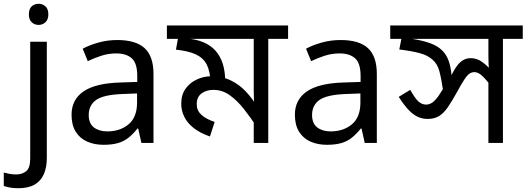

<svg xmlns="http://www.w3.org/2000/svg" viewBox="-75 -757 2789 1017"><path d="M22 240Q-3 240 -22 236.5Q-41 233 -55 228V157Q-40 161 -24 164Q-8 167 11 167Q43 167 64 149.5Q85 132 85 83V-536H173V80Q173 130 157 166Q141 202 108 221Q75 240 22 240ZM78 -681Q78 -710 93 -723.5Q108 -737 130 -737Q150 -737 165.5 -723.5Q181 -710 181 -681Q181 -653 165.5 -639Q150 -625 130 -625Q108 -625 93 -639Q78 -653 78 -681Z M546 -545Q644 -545 691 -502Q738 -459 738 -365V0H674L657 -76H653Q630 -47 605.5 -27.5Q581 -8 549.5 1Q518 10 473 10Q425 10 386.5 -7Q348 -24 326 -59.5Q304 -95 304 -149Q304 -229 367 -272.5Q430 -316 561 -320L652 -323V-355Q652 -422 623 -448Q594 -474 541 -474Q499 -474 461 -461.5Q423 -449 390 -433L363 -499Q398 -518 446 -531.5Q494 -545 546 -545ZM572 -259Q472 -255 433.5 -227Q395 -199 395 -148Q395 -103 422.5 -82Q450 -61 493 -61Q561 -61 606 -98.5Q651 -136 651 -214V-262Z M1451 -622V-551H1346V0H1269V-135L1287 -82Q1252 -135 1216.5 -180Q1181 -225 1141.5 -253Q1102 -281 1055 -281Q1018 -281 992.5 -262Q967 -243 967 -205Q967 -172 991 -149.5Q1015 -127 1062 -111L1037 -34Q983 -53 949.5 -80Q916 -107 900.5 -139.5Q885 -172 885 -208Q885 -256 908.5 -288Q932 -320 968.5 -336.5Q1005 -353 1042 -353Q1102 -353 1147.5 -331Q1193 -309 1227.5 -272Q1262 -235 1290 -189L1273 -186Q1271 -209 1270 -232.5Q1269 -256 1269 -281V-551H809V-622ZM1118 -323Q1118 -317 1117.5 -311Q1117 -305 1116 -299L1040 -322Q1038 -380 1020 -415Q1002 -450 963 -468.5Q924 -487 857 -494L870 -566L916 -553Q964 -549 1001.5 -533.5Q1039 -518 1065 -490Q1091 -462 1104.5 -420.5Q1118 -379 1118 -323Z M1729 -545Q1827 -545 1874 -502Q1921 -459 1921 -365V0H1857L1840 -76H1836Q1813 -47 1788.5 -27.5Q1764 -8 1732.5 1Q1701 10 1656 10Q1608 10 1569.5 -7Q1531 -24 1509 -59.5Q1487 -95 1487 -149Q1487 -229 1550 -272.5Q1613 -316 1744 -320L1835 -323V-355Q1835 -422 1806 -448Q1777 -474 1724 -474Q1682 -474 1644 -461.5Q1606 -449 1573 -433L1546 -499Q1581 -518 1629 -531.5Q1677 -545 1729 -545ZM1755 -259Q1655 -255 1616.5 -227Q1578 -199 1578 -148Q1578 -103 1605.5 -82Q1633 -61 1676 -61Q1744 -61 1789 -98.5Q1834 -136 1834 -214V-262Z M2694 -622V-551H2589V0H2512V-353L2535 -290Q2504 -331 2481.5 -353Q2459 -375 2438 -375Q2424 -375 2412 -367Q2400 -359 2385 -336.5Q2370 -314 2345 -268Q2318 -219 2296 -187.5Q2274 -156 2249.5 -141.5Q2225 -127 2190 -127Q2163 -127 2138.5 -138Q2114 -149 2089.5 -174.5Q2065 -200 2037 -244L2098 -281Q2125 -233 2143 -218Q2161 -203 2182 -203Q2199 -203 2214.5 -213.5Q2230 -224 2248.5 -250Q2267 -276 2291 -321L2314 -354Q2340 -408 2364 -428.5Q2388 -449 2417 -449Q2450 -449 2476.5 -430.5Q2503 -412 2538 -374L2518 -373Q2514 -396 2513 -416.5Q2512 -437 2512 -458V-551H1992V-622ZM2273 -271Q2263 -339 2252.5 -379Q2242 -419 2216 -441Q2191 -464 2148 -475.5Q2105 -487 2040 -495L2055 -571L2109 -551Q2166 -542 2204 -528Q2242 -514 2265.5 -491.5Q2289 -469 2301 -436Q2313 -403 2317 -356Z"/></svg>

Font: lbangla15
Style: Book
Weight: 400
Designer: Jelle Bosma - Monotype Design Team
Foundry: Monotype Imaging Inc.
Version: Version 2.003